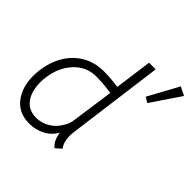

<svg xmlns="http://www.w3.org/2000/svg" viewBox="-196 -929 1107 1107"><g transform="rotate(45 358.0 -375.0)"><path d="M19 -201Q19 -225 22 -249Q32 -325 67 -383.5Q102 -442 159 -475Q216 -508 289 -508Q344 -508 407 -499L438 -727H492L415 -142Q412 -123 412 -104Q412 -56 436 -24L401 7Q383 -8 372.5 -30.5Q362 -53 360 -78Q333 -33 289.5 -11.5Q246 10 198 10Q112 10 65.5 -49.5Q19 -109 19 -201ZM344 -127Q362 -152 367 -190L403 -446Q350 -453 326.5 -454.5Q303 -456 279 -456Q199 -456 144 -396.5Q89 -337 77 -246Q74 -225 74 -204Q74 -132 106.5 -87Q139 -42 202 -42Q246 -42 284 -65Q322 -88 344 -127ZM664 -760 716 -734 595 -555 563 -575Z"/></g></svg>

Font: Bellota Text
Style: Italic
Weight: 400
Italic angle: -7.5°
Designer: Kemie Guaida
Foundry: Kemie Guaida
Version: Version 4.001